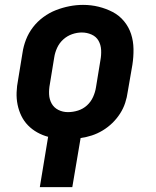

<svg xmlns="http://www.w3.org/2000/svg" viewBox="-20 -561 640 786"><path d="M143 205 177 -1Q154 -7 132.5 -19Q111 -31 94.5 -48Q78 -65 67.5 -86.5Q57 -108 52 -132.5Q47 -157 48 -183Q49 -209 54 -234L72 -344Q76 -372 86.5 -399Q97 -426 115 -449.5Q133 -473 157.5 -491Q182 -509 209 -519.5Q236 -530 264 -535.5Q292 -541 320 -541Q353 -541 383.5 -533.5Q414 -526 441 -512Q468 -498 487.5 -474.5Q507 -451 516.5 -422Q526 -393 526.5 -360.5Q527 -328 522 -296L503 -186Q500 -163 492.5 -140Q485 -117 471.5 -96Q458 -75 440 -57.5Q422 -40 400.5 -27Q379 -14 356 -6.5Q333 1 310 4L276 205ZM258 -102Q279 -102 299.5 -108.5Q320 -115 336 -129.5Q352 -144 361 -164Q370 -184 373 -204L391 -314Q395 -335 394 -356Q393 -377 383.5 -394Q374 -411 355 -419.5Q336 -428 315 -428Q295 -428 275 -421Q255 -414 239 -399.5Q223 -385 214 -365.5Q205 -346 202 -326L184 -216Q180 -195 181 -174.5Q182 -154 191.5 -137Q201 -120 219 -111Q237 -102 258 -102Z"/></svg>

Font: Iosevka Curly XBdEx
Style: Italic
Weight: 800
Width: 7
Italic angle: -9°
Monospace: yes
Designer: Belleve Invis
Foundry: Belleve Invis
Version: Version 11.1.0; ttfautohint (v1.8.3)